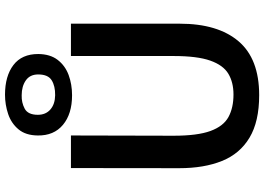

<svg xmlns="http://www.w3.org/2000/svg" viewBox="-164 -882 1054 766"><g transform="rotate(-90 363.0 -499.0)"><path d="M366.5 8Q261 8 196.8 -30.5Q132.5 -69 103.8 -140.5Q75 -212 75 -311L75.5 -743H205.5L204.5 -333.5Q204.5 -238 223.5 -186.2Q242.5 -134.5 279.2 -114.5Q316 -94.5 369 -94.5Q417.5 -94.5 451.8 -115Q486 -135.5 504.2 -187.2Q522.5 -239 522.5 -333.5V-743H651.5V-309Q651.5 -157 581.5 -74.5Q511.5 8 366.5 8ZM366 -738.5Q291.5 -738.5 248 -774.8Q204.5 -811 205.5 -875.5Q206 -923.5 230 -952.2Q254 -981 291.2 -993.5Q328.5 -1006 368 -1006Q442.5 -1006 486.5 -972.5Q530.5 -939 530.5 -873.5Q530 -825.5 507 -795.8Q484 -766 446.8 -752.2Q409.5 -738.5 366 -738.5ZM366 -806Q403 -805.5 426 -820Q449 -834.5 449 -873.5Q449 -906.5 425.2 -923Q401.5 -939.5 366 -939.5Q337 -940.5 312.5 -927.5Q288 -914.5 288 -875Q288 -843.5 309.2 -825Q330.5 -806.5 366 -806Z"/></g></svg>

Font: Merriweather Sans Medium
Style: Regular
Weight: 500
Designer: Eben Sorkin
Foundry: Eben Sorkin
Version: Version 2.001